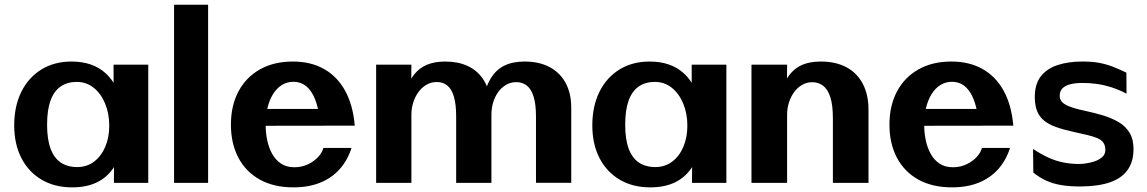

<svg xmlns="http://www.w3.org/2000/svg" viewBox="-20 -781 4900 820"><path d="M288.1 19.2Q213.2 19.2 157.6 -13.7Q101.9 -46.6 71.3 -106.1Q40.7 -165.6 40.7 -245.4Q40.7 -327.3 71.1 -388.8Q101.6 -450.2 156.7 -484.2Q211.8 -518.2 285.7 -518.2Q375.5 -518.2 430.8 -468.5Q486.1 -418.8 504.4 -321.3L465.1 -291.1V-504.7H613.2V0H466.4L467.9 -205.4L506.8 -170.9Q493.6 -106.8 465.1 -64.6Q436.6 -22.4 392.6 -1.6Q348.7 19.2 288.1 19.2ZM309.9 -67.5Q351.2 -67.5 382 -90.9Q412.8 -114.3 429.7 -154.3Q446.6 -194.3 446.6 -243.9Q446.6 -296.4 428.9 -338.8Q411.3 -381.2 380.1 -406.2Q348.9 -431.2 307.8 -431.2Q267.2 -431.2 238.7 -411.4Q210.2 -391.6 195.6 -351.1Q181.1 -310.6 181.1 -248.3Q181.1 -186.4 195.9 -146.3Q210.7 -106.2 239.5 -86.8Q268.3 -67.5 309.9 -67.5Z M723.4 0V-760.7H868.8V0Z M1233.1 19.2Q1149.1 19.2 1089.3 -14.2Q1029.5 -47.7 997.8 -108Q966.2 -168.4 966.2 -248.6Q966.2 -329.9 998.5 -390.6Q1030.8 -451.2 1090.2 -484.7Q1149.6 -518.2 1230.8 -518.2Q1306.8 -518.2 1363.3 -486.6Q1419.8 -455.1 1453.6 -394.1Q1487.5 -333.1 1495.2 -244.3H1348.3Q1344.8 -290.4 1335.7 -325.6Q1326.6 -360.7 1312.1 -384.3Q1297.6 -407.9 1277.8 -419.8Q1258.1 -431.7 1233.1 -431.7Q1205.7 -431.7 1183.7 -417.9Q1161.8 -404.1 1146.3 -379.4Q1130.9 -354.7 1122.7 -321.2Q1114.5 -287.6 1114.5 -248.1Q1114.5 -214.3 1121.3 -181.9Q1128.1 -149.6 1142.6 -123.5Q1157.1 -97.5 1180.5 -82.1Q1203.8 -66.7 1237 -66.7Q1268.8 -66.7 1295.1 -79.2Q1321.4 -91.7 1338.9 -110.7Q1356.3 -129.7 1361.1 -149.3H1481.2Q1464.3 -96.1 1430.5 -58.4Q1396.7 -20.7 1347.2 -0.7Q1297.6 19.2 1233.1 19.2ZM1101.8 -243.8 1073.3 -315.7H1462.2L1462.6 -244.3Z M1586.4 0V-504.7H1737L1735.9 -363.9L1712.4 -389.8Q1726.4 -434.6 1748.7 -462.8Q1771.1 -491.1 1803.8 -504.6Q1836.6 -518.2 1880.9 -518.2Q1935.9 -518.2 1976.3 -499.7Q2016.7 -481.2 2041.3 -445.8Q2065.9 -410.4 2072.9 -359.8L2039.1 -345.1Q2052.4 -406.9 2075.1 -444.9Q2097.8 -482.9 2133.5 -500.5Q2169.2 -518.2 2220.4 -518.2Q2282.6 -518.2 2327.2 -494.5Q2371.7 -470.9 2395.7 -426.7Q2419.7 -382.5 2419.7 -320.9V-0.2H2269.1V-282.6Q2269.1 -335.8 2258.9 -368.3Q2248.7 -400.8 2230 -415.5Q2211.3 -430.2 2185 -430.2Q2160.8 -430.2 2141.2 -418.7Q2121.7 -407.3 2107.7 -387.8Q2093.7 -368.3 2086.2 -343.4Q2078.8 -318.6 2078.8 -291.5V0H1928.2V-282.6Q1928.2 -335.8 1918.5 -368.4Q1908.8 -401 1890.3 -415.8Q1871.8 -430.7 1845.5 -430.7Q1821.5 -430.7 1801.4 -419.1Q1781.4 -407.5 1767.1 -387.9Q1752.9 -368.3 1744.9 -343.3Q1737 -318.3 1737 -291.5V0Z M2757.1 19.2Q2682.2 19.2 2626.6 -13.7Q2570.9 -46.6 2540.3 -106.1Q2509.7 -165.6 2509.7 -245.4Q2509.7 -327.3 2540.1 -388.8Q2570.6 -450.2 2625.7 -484.2Q2680.8 -518.2 2754.7 -518.2Q2844.5 -518.2 2899.8 -468.5Q2955.1 -418.8 2973.4 -321.3L2934.1 -291.1V-504.7H3082.2V0H2935.4L2936.9 -205.4L2975.8 -170.9Q2962.6 -106.8 2934.1 -64.6Q2905.6 -22.4 2861.6 -1.6Q2817.7 19.2 2757.1 19.2ZM2778.9 -67.5Q2820.2 -67.5 2851 -90.9Q2881.8 -114.3 2898.7 -154.3Q2915.6 -194.3 2915.6 -243.9Q2915.6 -296.4 2897.9 -338.8Q2880.3 -381.2 2849.1 -406.2Q2817.9 -431.2 2776.8 -431.2Q2736.2 -431.2 2707.7 -411.4Q2679.2 -391.6 2664.6 -351.1Q2650.1 -310.6 2650.1 -248.3Q2650.1 -186.4 2664.9 -146.3Q2679.7 -106.2 2708.5 -86.8Q2737.3 -67.5 2778.9 -67.5Z M3189.4 0V-504.7H3341.6L3340 -242.9L3303.5 -342.5Q3316.6 -404.3 3339.5 -443.1Q3362.3 -481.9 3398 -500.1Q3433.7 -518.2 3484.9 -518.2Q3549.9 -518.2 3595.5 -493.5Q3641.1 -468.8 3665.2 -422.5Q3689.2 -376.2 3689.2 -311.8V0H3537.1V-276.2Q3537.1 -331.4 3526.4 -365.3Q3515.7 -399.2 3495.8 -414.5Q3475.9 -429.9 3448.7 -429.9Q3425.3 -429.9 3405.5 -418.4Q3385.7 -407 3371.5 -387.4Q3357.3 -367.8 3349.4 -343.1Q3341.6 -318.3 3341.6 -291.5V0Z M4045.6 19.2Q3961.6 19.2 3901.8 -14.2Q3842 -47.7 3810.3 -108Q3778.7 -168.4 3778.7 -248.6Q3778.7 -329.9 3811 -390.6Q3843.3 -451.2 3902.7 -484.7Q3962.1 -518.2 4043.3 -518.2Q4119.3 -518.2 4175.8 -486.6Q4232.3 -455.1 4266.1 -394.1Q4300 -333.1 4307.7 -244.3H4160.8Q4157.3 -290.4 4148.2 -325.6Q4139.1 -360.7 4124.6 -384.3Q4110.1 -407.9 4090.3 -419.8Q4070.6 -431.7 4045.6 -431.7Q4018.2 -431.7 3996.2 -417.9Q3974.3 -404.1 3958.8 -379.4Q3943.4 -354.7 3935.2 -321.2Q3927 -287.6 3927 -248.1Q3927 -214.3 3933.8 -181.9Q3940.6 -149.6 3955.1 -123.5Q3969.6 -97.5 3993 -82.1Q4016.3 -66.7 4049.5 -66.7Q4081.3 -66.7 4107.6 -79.2Q4133.9 -91.7 4151.4 -110.7Q4168.8 -129.7 4173.6 -149.3H4293.7Q4276.8 -96.1 4243 -58.4Q4209.2 -20.7 4159.7 -0.7Q4110.1 19.2 4045.6 19.2ZM3914.3 -243.8 3885.8 -315.7H4274.7L4275.1 -244.3Z M4598.2 15.4Q4550 15.7 4513.5 9.7Q4477.1 3.7 4448.1 -9.6Q4419.1 -22.8 4393.1 -44.1L4392 -144.8Q4425.3 -122.9 4456.6 -108.4Q4487.9 -93.9 4521.1 -87.2Q4554.2 -80.4 4592.7 -80.7Q4600.5 -80.7 4618 -83.2Q4635.5 -85.6 4654.5 -91.8Q4673.4 -98.1 4687.1 -109.9Q4700.7 -121.7 4700.7 -140.5Q4700.7 -159.4 4692.6 -171.2Q4684.6 -183 4667.8 -190.5Q4651.1 -197.9 4625 -204.1Q4598.9 -210.3 4562.6 -218.3Q4520.3 -227.6 4489.6 -238.7Q4458.8 -249.8 4439 -266Q4419.1 -282.2 4409.4 -306.3Q4399.7 -330.4 4399.4 -365.6Q4399.2 -421.1 4424.8 -454.4Q4450.4 -487.7 4496.1 -502.9Q4541.9 -518.2 4601.8 -518.2Q4642.5 -518.4 4672.9 -512.9Q4703.3 -507.4 4731.1 -496.7Q4758.8 -486 4790.6 -470.7L4791.3 -380.9Q4759.4 -397.7 4728.2 -407.7Q4696.9 -417.8 4665.7 -422.4Q4634.4 -427 4602.3 -426.7Q4572.2 -426.7 4550.6 -421.1Q4529.1 -415.4 4517.4 -403.5Q4505.8 -391.6 4505.8 -371.1Q4505.8 -358.9 4513.7 -348Q4521.6 -337.1 4544.2 -327.5Q4566.9 -317.9 4610.8 -308.4Q4653.8 -299.4 4691.6 -287.9Q4729.4 -276.3 4758.6 -258.8Q4787.8 -241.2 4804.3 -214Q4820.7 -186.8 4821 -146.6Q4821.5 -91.9 4796.5 -56.1Q4771.5 -20.3 4721.8 -2.8Q4672.1 14.6 4598.2 15.4Z"/></svg>

Font: Russolo 10pt ExtraLight
Style: Regular
Weight: 200
Designer: Micah Stupak-Hahn
Version: Version 1.000